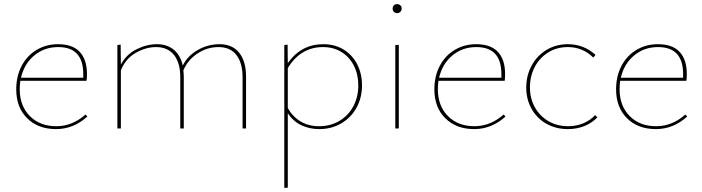

<svg xmlns="http://www.w3.org/2000/svg" viewBox="-20 -625 3416 934"><path d="M405 -58Q337 3 253 3Q165 3 112 -50Q59 -103 59 -190Q59 -255 85.5 -305Q112 -355 158.5 -382.5Q205 -410 262 -410Q334 -410 368.5 -372Q403 -334 403 -266Q403 -242 401 -232H79Q76 -213 76 -191Q76 -110 125 -60.5Q174 -11 254 -11Q332 -11 396 -68ZM82 -247H385V-265Q385 -396 263 -396Q196 -396 147 -355.5Q98 -315 82 -247Z M1177 -251V0H1160V-249Q1160 -319 1130 -357.5Q1100 -396 1043 -396Q988 -396 941 -365Q894 -334 872 -283Q874 -263 874 -251V0H857V-249Q857 -319 826.5 -357.5Q796 -396 739 -396Q690 -396 640.5 -368Q591 -340 568 -283V0H551V-406L567 -408L568 -311Q595 -361 644.5 -385.5Q694 -410 743 -410Q793 -410 825.5 -383Q858 -356 869 -306Q892 -353 941.5 -381.5Q991 -410 1048 -410Q1110 -410 1143.5 -368.5Q1177 -327 1177 -251Z M1741 -210Q1741 -149 1714 -100.5Q1687 -52 1639.5 -24.5Q1592 3 1533 3Q1485 3 1445.5 -16Q1406 -35 1380 -74V288L1363 289V-406L1379 -408L1380 -318Q1445 -410 1553 -410Q1609 -410 1651.5 -384Q1694 -358 1717.5 -312.5Q1741 -267 1741 -210ZM1723 -209Q1723 -263 1701.5 -305.5Q1680 -348 1641 -372Q1602 -396 1551 -396Q1443 -396 1380 -294V-99Q1405 -56 1443.5 -33.5Q1482 -11 1532 -11Q1587 -11 1630.5 -36.5Q1674 -62 1698.5 -107.5Q1723 -153 1723 -209Z M1890 -583Q1890 -593 1896 -599Q1902 -605 1912 -605Q1921 -605 1927.5 -599Q1934 -593 1934 -583Q1934 -574 1927.5 -567.5Q1921 -561 1912 -561Q1902 -561 1896 -567.5Q1890 -574 1890 -583ZM1903 -406 1920 -407V0H1903Z M2439 -58Q2371 3 2287 3Q2199 3 2146 -50Q2093 -103 2093 -190Q2093 -255 2119.5 -305Q2146 -355 2192.5 -382.5Q2239 -410 2296 -410Q2368 -410 2402.5 -372Q2437 -334 2437 -266Q2437 -242 2435 -232H2113Q2110 -213 2110 -191Q2110 -110 2159 -60.5Q2208 -11 2288 -11Q2366 -11 2430 -68ZM2116 -247H2419V-265Q2419 -396 2297 -396Q2230 -396 2181 -355.5Q2132 -315 2116 -247Z M2540 -199Q2540 -258 2566.5 -306.5Q2593 -355 2639 -382.5Q2685 -410 2742 -410Q2820 -410 2877 -358L2866 -345Q2815 -396 2742 -396Q2689 -396 2647 -370Q2605 -344 2581.5 -299.5Q2558 -255 2558 -200Q2558 -145 2582.5 -102Q2607 -59 2649 -35Q2691 -11 2744 -11Q2783 -11 2817 -25Q2851 -39 2875 -65L2886 -54Q2859 -26 2822 -11.5Q2785 3 2743 3Q2685 3 2639 -22.5Q2593 -48 2566.5 -94.5Q2540 -141 2540 -199Z M3323 -58Q3255 3 3171 3Q3083 3 3030 -50Q2977 -103 2977 -190Q2977 -255 3003.5 -305Q3030 -355 3076.5 -382.5Q3123 -410 3180 -410Q3252 -410 3286.5 -372Q3321 -334 3321 -266Q3321 -242 3319 -232H2997Q2994 -213 2994 -191Q2994 -110 3043 -60.5Q3092 -11 3172 -11Q3250 -11 3314 -68ZM3000 -247H3303V-265Q3303 -396 3181 -396Q3114 -396 3065 -355.5Q3016 -315 3000 -247Z"/></svg>

Font: Ysabeau Infant Thin
Style: Regular
Weight: 200
Designer: Christian Thalmann (Catharsis Fonts)
Version: Version 0.003